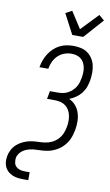

<svg xmlns="http://www.w3.org/2000/svg" viewBox="-129 -1040 753 1313"><g transform="rotate(10 247.0 -383.5)"><path d="M132 215Q112 215 93 212.5Q74 210 56.5 202.5Q39 195 25.5 183Q12 171 4 154.5Q-4 138 -5.5 119Q-7 100 -4 80Q0 56 12 33Q24 10 44 -7Q64 -24 87.5 -34.5Q111 -45 135.5 -49.5Q160 -54 184 -54.5Q208 -55 232.5 -58Q257 -61 280 -71.5Q303 -82 321.5 -100.5Q340 -119 350 -142.5Q360 -166 364 -190Q368 -211 368 -231Q368 -251 364 -270Q360 -289 350.5 -305.5Q341 -322 326 -333.5Q311 -345 291.5 -350Q272 -355 252 -355H197L207 -410H262Q279 -410 296.5 -413Q314 -416 329.5 -424Q345 -432 359.5 -445Q374 -458 383.5 -473.5Q393 -489 398 -506Q403 -523 406 -540Q409 -558 409.5 -576Q410 -594 406.5 -611Q403 -628 395 -643Q387 -658 373.5 -668.5Q360 -679 343 -683.5Q326 -688 308 -688Q284 -688 259 -679Q234 -670 215 -651.5Q196 -633 185 -609.5Q174 -586 170 -561L169 -559H108L109 -562Q113 -586 121.5 -609Q130 -632 143.5 -653.5Q157 -675 176 -693Q195 -711 217.5 -722.5Q240 -734 264.5 -738.5Q289 -743 313 -743Q339 -743 364.5 -737.5Q390 -732 410 -718Q430 -704 444 -683Q458 -662 464 -637.5Q470 -613 470 -586.5Q470 -560 466 -533Q462 -509 453.5 -485Q445 -461 429 -440.5Q413 -420 391.5 -405Q370 -390 346 -381Q372 -369 391 -347.5Q410 -326 419 -298.5Q428 -271 428.5 -241Q429 -211 424 -180Q421 -164 416 -147Q411 -130 404 -114Q397 -98 386 -83Q375 -68 362 -55.5Q349 -43 333.5 -33.5Q318 -24 301 -17Q284 -10 267 -6.5Q250 -3 233 -1.5Q216 0 199 0Q182 0 165 2Q148 4 130.5 9Q113 14 97.5 23.5Q82 33 71 48Q60 63 57 80Q55 97 58 113Q61 129 72.5 140Q84 151 99.5 155.5Q115 160 132 160H167V215ZM291 -815 218 -954 262 -978 336 -863 450 -982 487 -950 367 -815Z"/></g></svg>

Font: Iosevka Light Oblique
Style: Regular
Weight: 300
Italic angle: -9°
Monospace: yes
Designer: Belleve Invis
Foundry: Belleve Invis
Version: Version 32.5.0; ttfautohint (v1.8.4)